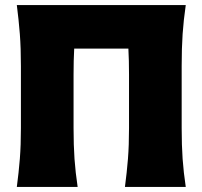

<svg xmlns="http://www.w3.org/2000/svg" viewBox="-20 -733 794 753"><path d="M46 0Q53.5 -56.5 57.8 -109.8Q62 -163 62 -230.5V-474Q62 -544.5 57.8 -599.5Q53.5 -654.5 46 -713H708.5Q700 -654.5 696.2 -599.5Q692.5 -544.5 692.5 -474V-230.5Q692.5 -163 696.2 -109.8Q700 -56.5 708.5 0H470Q477.5 -56.5 481.8 -109.8Q486 -163 486 -230.5V-441Q486 -496.5 483.5 -542.5H271Q268.5 -496.5 268.5 -441V-230.5Q268.5 -163 272.2 -109.8Q276 -56.5 284.5 0Z"/></svg>

Font: Commissioner Flair ExtraBold
Style: Regular
Weight: 800
Designer: Kostas Bartsokas
Foundry: Kostas Bartsokas
Version: Version 1.000; ttfautohint (v1.8.3)